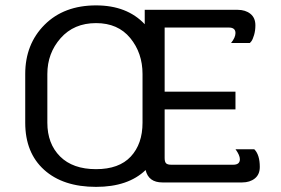

<svg xmlns="http://www.w3.org/2000/svg" viewBox="-20 -687 1057 723"><path d="M341.7 -600Q258.3 -600 208.3 -543.3Q158.3 -486.7 158.3 -408.3V-225Q158.3 -145.8 206.2 -97.9Q254.2 -50 341.7 -50Q428.3 -50 472.5 -97.5Q516.7 -145 516.7 -225V-408.3Q516.7 -487.5 470.4 -543.8Q424.2 -600 341.7 -600ZM528.3 -46.7Q462.5 16.7 341.7 16.7Q217.5 16.7 146.2 -47.5Q75 -111.7 75 -225V-408.3Q75 -520.8 147.9 -593.8Q220.8 -666.7 341.7 -666.7Q458.3 -666.7 525 -595.8V-650H875Q904.2 -650 922.9 -635Q941.7 -620 941.7 -591.7Q941.7 -571.7 936.7 -555Q931.7 -538.3 926.7 -531.7L920.8 -525H850Q866.7 -545.8 866.7 -562.5Q866.7 -583.3 841.7 -583.3H600V-341.7H866.7V-275H600V-91.7Q600 -77.5 605.4 -72.1Q610.8 -66.7 625 -66.7H858.3Q883.3 -66.7 883.3 -87.5Q883.3 -95 879.2 -104.2Q875 -113.3 870.8 -119.2L866.7 -125H937.5Q958.3 -104.2 958.3 -58.3Q958.3 -30 939.6 -15Q920.8 0 891.7 0H591.7Q539.2 0 528.3 -46.7Z"/></svg>

Font: BoonBaan
Style: Regular
Weight: 400
Designer: Sungsit Sawaiwan
Foundry: FontUni
Version: Version 2.0